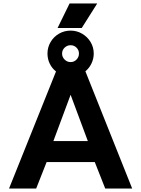

<svg xmlns="http://www.w3.org/2000/svg" viewBox="-20 -1084 812 1104"><path d="M450 -923H311L380 -1064H539ZM740 0H585L525 -152H248L188 0H32L302 -673Q279 -691 266 -718Q253 -745 253 -776Q253 -812 271 -842.5Q289 -873 319.5 -890.5Q350 -908 386 -908Q422 -908 452.5 -890Q483 -872 501 -842Q519 -812 519 -776Q519 -746 506 -719Q493 -692 471 -674ZM337 -776Q337 -756 351.5 -741.5Q366 -727 386 -727Q406 -727 420 -741.5Q434 -756 434 -776Q434 -796 420 -810Q406 -824 386 -824Q366 -824 351.5 -810Q337 -796 337 -776ZM485 -273 386 -539 287 -273Z"/></svg>

Font: Prompt SemiBold
Style: Regular
Weight: 600
Designer: Katatrad Team
Foundry: CadsonDemak
Version: Version 1.000